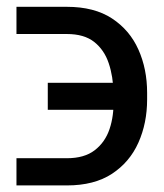

<svg xmlns="http://www.w3.org/2000/svg" viewBox="-20 -549 485 569"><path d="M28.8 -80.1H178.2Q230 -80.1 260.7 -103.8Q291.5 -127.4 304.7 -166.7Q317.9 -206.1 316.4 -254.4V-273.9Q315.4 -322.3 302.2 -361.6Q289.1 -400.9 259.3 -424.6Q229.5 -448.2 178.2 -448.2H28.8V-528.8H178.2Q259.3 -528.8 311.8 -494.4Q364.3 -460 390.1 -402.3Q416 -344.7 416 -273.9V-254.4Q416 -184.1 390.1 -126.2Q364.3 -68.4 311.8 -33.9Q259.3 0.5 178.2 0.5H28.8ZM121.6 -223.6V-303.7H388.2V-223.6Z"/></svg>

Font: Inter 17pt
Style: Regular
Weight: 400
Version: Version 4.001;git-66647c0bb